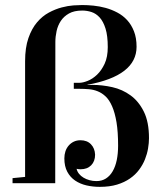

<svg xmlns="http://www.w3.org/2000/svg" viewBox="-20 -727 648 762"><path d="M29.8 0V-20L79.6 -24.9V-483.9Q79.6 -538.1 92.8 -575.9Q106 -613.8 127 -638.4Q147.9 -663.1 173.8 -677Q199.7 -690.9 224.9 -697.5Q250 -704.1 271.7 -705.6Q293.5 -707 306.2 -707Q327.1 -707 351.3 -704.6Q375.5 -702.1 399.4 -695.6Q423.3 -689 445.6 -677.2Q467.8 -665.5 484.6 -647.2Q501.5 -628.9 511.7 -602.8Q522 -576.7 522 -541.5Q522 -426.3 327.1 -390.6V-389.6Q330.1 -389.6 336.4 -389.9Q342.8 -390.1 346.2 -390.1Q385.7 -390.1 425.8 -381.1Q465.8 -372.1 498.3 -348.4Q530.8 -324.7 551 -283.7Q571.3 -242.7 571.3 -178.7Q571.3 -159.7 567.6 -137.9Q564 -116.2 555.4 -94.7Q546.9 -73.2 532.2 -53.5Q517.6 -33.7 495.8 -18.6Q474.1 -3.4 444.6 5.6Q415 14.6 376 14.6Q348.6 14.6 323.2 8.8Q297.9 2.9 278.3 -10.3Q258.8 -23.4 247.1 -45.2Q235.4 -66.9 235.4 -98.6Q235.4 -113.3 239.7 -126.5Q244.1 -139.6 252.7 -149.4Q261.2 -159.2 272.9 -164.8Q284.7 -170.4 299.3 -170.4Q325.7 -170.4 341.1 -154.3Q356.4 -138.2 357.4 -113.3Q357.4 -86.9 341.8 -71Q326.2 -55.2 299.8 -55.2Q290.5 -55.2 284.2 -57.1V-56.2Q286.6 -45.9 293.7 -37.1Q300.8 -28.3 311.3 -22Q321.8 -15.6 335 -12Q348.1 -8.3 362.8 -8.3Q384.3 -8.3 400.4 -18.6Q416.5 -28.8 427.2 -47.4Q438 -65.9 443.4 -91.8Q448.7 -117.7 448.7 -148.9Q448.7 -203.6 442.4 -241.7Q436 -279.8 425 -304.9Q414.1 -330.1 399.4 -344Q384.8 -357.9 367.7 -364.7Q350.6 -371.6 332 -373Q313.5 -374.5 295.4 -374.5H272.9V-398.4H294.9Q308.6 -398.4 327.9 -406Q347.2 -413.6 365 -430.4Q382.8 -447.3 395.3 -474.1Q407.7 -501 407.7 -540Q407.7 -585 398.9 -613.3Q390.1 -641.6 375.7 -657.5Q361.3 -673.3 343.3 -679.2Q325.2 -685.1 306.2 -685.1Q274.4 -685.1 253.9 -673.6Q233.4 -662.1 221.4 -644Q209.5 -626 204.6 -603.8Q199.7 -581.5 199.7 -560.1L199.2 0Z"/></svg>

Font: Vidaloka 
Style: Regular
Weight: 400
Designer: Cyreal (www.cyreal.org)
Foundry: Cyreal (www.cyreal.org)
Version: Version 1.011